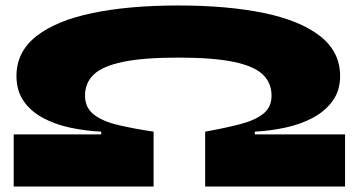

<svg xmlns="http://www.w3.org/2000/svg" viewBox="-20 -680 1300 700"><path d="M30 0V-190H349V-200Q289 -203 234 -215Q179 -227 135 -251Q91 -275 65.5 -312.5Q40 -350 40 -403Q40 -491 112.5 -548Q185 -605 317.5 -632.5Q450 -660 630 -660Q810 -660 942.5 -632.5Q1075 -605 1147.5 -548Q1220 -491 1220 -403Q1220 -350 1193 -312.5Q1166 -275 1121.5 -251Q1077 -227 1021.5 -215Q966 -203 909 -200V-190H1238V0H728V-200Q800 -213 854.5 -227Q909 -241 939.5 -265Q970 -289 970 -331Q970 -378 938 -408.5Q906 -439 831.5 -454.5Q757 -470 630 -470Q503 -470 428.5 -454.5Q354 -439 322 -408.5Q290 -378 290 -331Q290 -288 321.5 -263Q353 -238 409.5 -224.5Q466 -211 540 -200V0Z"/></svg>

Font: Syne ExtraBold
Style: Regular
Weight: 800
Designer: Lucas Descroix
Foundry: Bonjour Monde
Version: Version 2.200; ttfautohint (v1.8.4)